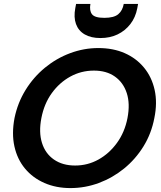

<svg xmlns="http://www.w3.org/2000/svg" viewBox="-20 -952 822 979"><path d="M339 7Q266 7 206.5 -19Q147 -45 107.5 -92.5Q68 -140 53.5 -205.5Q39 -271 54 -350Q70 -428 110.5 -493.5Q151 -559 209.5 -607Q268 -655 338 -681Q408 -707 481 -707Q557 -707 616 -681Q675 -655 714.5 -607Q754 -559 768.5 -493.5Q783 -428 767 -350Q752 -271 711.5 -205.5Q671 -140 612.5 -92.5Q554 -45 484 -19Q414 7 339 7ZM363 -108Q427 -108 482 -138.5Q537 -169 576.5 -223.5Q616 -278 630 -350Q644 -423 626.5 -477Q609 -531 566 -561.5Q523 -592 459 -592Q394 -592 338.5 -561.5Q283 -531 244 -477Q205 -423 191 -350Q177 -278 194 -223.5Q211 -169 255 -138.5Q299 -108 363 -108ZM680 -910Q671 -863 644.5 -829Q618 -795 579.5 -776.5Q541 -758 492 -758Q444 -758 412 -776.5Q380 -795 367.5 -829.5Q355 -864 364 -911L368 -932H441Q435 -898 449 -879.5Q463 -861 512 -861Q561 -861 583 -879.5Q605 -898 611 -932H684Z"/></svg>

Font: Albert Sans
Style: Bold Italic
Weight: 700
Italic angle: -11.25°
Designer: Andreas Rasmussen
Foundry: a.Foundry
Version: Version 1.025